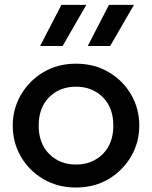

<svg xmlns="http://www.w3.org/2000/svg" viewBox="-20 -780 644 814"><path d="M302 15Q224.5 15 163.8 -20.8Q103 -56.5 68.5 -116.2Q34 -176 34 -247.5Q34 -318 68.5 -377.8Q103 -437.5 163.8 -473.8Q224.5 -510 302 -510Q380 -510 440.8 -474.2Q501.5 -438.5 536 -378.8Q570.5 -319 570.5 -247.5Q570.5 -177 536 -117.2Q501.5 -57.5 441 -21.2Q380.5 15 302 15ZM302 -82.5Q371 -82.5 415.8 -127Q460.5 -171.5 460.5 -247.5Q460.5 -323.5 415.8 -368Q371 -412.5 302 -412.5Q233 -412.5 188.5 -368Q144 -323.5 144 -247.5Q144 -171.5 188.8 -127Q233.5 -82.5 302 -82.5ZM352 -585 442 -759.5H548L447 -585ZM150 -585 240.5 -759.5H346L245.5 -585Z"/></svg>

Font: Geologica
Style: Regular
Weight: 400
Designer: Sindre Bremnes, Frode Helland
Foundry: Monokrom Skriftforlag AS
Version: Version 1.010; ttfautohint (v1.8.4.7-5d5b);gftools[0.9.28]